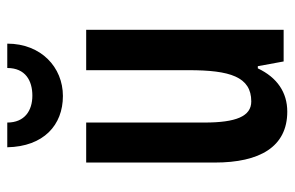

<svg xmlns="http://www.w3.org/2000/svg" viewBox="-161 -705 810 528"><g transform="rotate(-90 244.0 -441.0)"><path d="M388 -826H321C321 -776 286 -757 245 -757C204 -757 171 -778 171 -826H103C105 -726 164 -673 244 -673C323 -673 388 -733 388 -826ZM426 -609H315V-327C315 -214 297 -155 229 -155C188 -155 171 -197 171 -284V-609H61V-255C61 -132 104 -56 201 -56C254 -56 295 -84 320 -137H326L339 -66H426Z"/></g></svg>

Font: Noto Sans Malayalam UI ExtraCondensed SemiBold
Style: Regular
Weight: 600
Width: 2
Designer: Jelle Bosma - Monotype Design Team
Foundry: Monotype Imaging Inc.
Version: Version 2.104